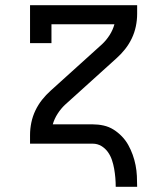

<svg xmlns="http://www.w3.org/2000/svg" viewBox="-20 -550 640 735"><path d="M423 165Q423 165 423 165Q423 165 423 165Q423 148 421.5 130.5Q420 113 417 96Q414 79 408.5 62.5Q403 46 393 32Q383 18 368 9Q353 0 335 0H95V-33Q95 -57 100 -81Q105 -105 115.5 -127Q126 -149 141 -168Q156 -187 174 -203L371 -381Q387 -396 399.5 -415.5Q412 -435 418 -457H177V-385H95V-530H505V-497Q505 -473 500 -449Q495 -425 484.5 -403Q474 -381 459 -362Q444 -343 426 -327L229 -149Q213 -134 200.5 -114.5Q188 -95 182 -74H335Q356 -74 376.5 -69.5Q397 -65 414.5 -54Q432 -43 446.5 -28Q461 -13 471 5Q481 23 488 42.5Q495 62 499 82.5Q503 103 504 123.5Q505 144 505 165Z"/></svg>

Font: Iosevka Curly Slab Extended
Style: Regular
Weight: 400
Width: 7
Monospace: yes
Designer: Belleve Invis
Foundry: Belleve Invis
Version: Version 11.1.0; ttfautohint (v1.8.3)